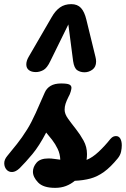

<svg xmlns="http://www.w3.org/2000/svg" viewBox="-32 -880 608 927"><path d="M234 27Q177 27 152 1Q127 -25 127 -51Q127 -74 144.5 -94.5Q162 -115 202 -115Q216 -115 228.5 -113Q241 -111 259 -109Q258 -137 246.5 -161Q235 -185 219.5 -205Q204 -225 191 -240Q157 -175 124.5 -136Q92 -97 63 -68Q44 -50 27 -49.5Q10 -49 -0.5 -61Q-11 -73 -11.5 -91Q-12 -109 3 -127Q26 -155 50 -185Q74 -215 99 -255Q119 -287 140 -333.5Q161 -380 184 -433Q193 -454 212.5 -465.5Q232 -477 263 -477Q292 -477 302.5 -472Q313 -467 313 -456Q313 -451 309.5 -438Q306 -425 298 -411Q289 -393 284.5 -379Q280 -365 280 -350Q280 -330 296.5 -307Q313 -284 334 -257.5Q355 -231 371.5 -201Q388 -171 388 -136Q388 -129 387.5 -122Q387 -115 386 -108Q414 -119 444 -147Q474 -175 501 -209Q509 -218 515.5 -220.5Q522 -223 528 -223Q542 -223 549 -210.5Q556 -198 556 -178Q556 -164 552.5 -147.5Q549 -131 537 -116Q502 -73 470 -50Q438 -27 404.5 -18Q371 -9 329 -7Q310 9 286.5 18Q263 27 234 27ZM376 -531Q356 -531 341 -541Q326 -551 321 -585L298 -762L211 -585Q195 -551 177 -541.5Q159 -532 141 -532Q120 -532 107.5 -541.5Q95 -551 95 -569Q95 -586 106 -605L218 -798Q235 -828 257.5 -844Q280 -860 312 -860Q342 -860 359 -841.5Q376 -823 385 -785L429 -605Q432 -593 432 -583Q432 -557 414.5 -544Q397 -531 376 -531Z"/></svg>

Font: Pacifico
Style: Regular
Weight: 400
Designer: Vernon Adams
Foundry: Vernon Adams
Version: Version 3.010; ttfautohint (v1.8.4.7-5d5b)